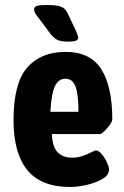

<svg xmlns="http://www.w3.org/2000/svg" viewBox="-20 -738 494 766"><path d="M34 -258Q34 -406 88.5 -468.5Q143 -531 242 -531Q340 -531 384 -462Q428 -393 428 -262Q428 -250 407.5 -226.5Q387 -203 377 -203H187Q189 -152 210 -130.5Q231 -109 267 -109Q289 -109 307 -115Q325 -121 342 -129.5Q359 -138 363 -138Q373 -138 385.5 -123.5Q398 -109 406.5 -90.5Q415 -72 415 -62Q415 -39 388 -23.5Q361 -8 324.5 0Q288 8 260 8Q144 8 89 -59.5Q34 -127 34 -258ZM293 -292Q293 -363 281 -393.5Q269 -424 241 -424Q214 -424 199.5 -395Q185 -366 181 -292ZM182 -602 135 -665Q125 -677 120.5 -685Q116 -693 116 -701Q116 -711 127 -714.5Q138 -718 167 -718Q206 -718 223 -711.5Q240 -705 249 -687L283 -615Q292 -594 292 -587Q292 -580 283.5 -576Q275 -572 251 -572Q224 -572 210 -578.5Q196 -585 182 -602Z"/></svg>

Font: Asap Condensed
Style: Bold
Weight: 700
Designer: Pablo Cosgaya
Foundry: Omnibus-Type
Version: Version 1.010; ttfautohint (v1.8)